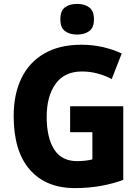

<svg xmlns="http://www.w3.org/2000/svg" viewBox="-20 -953 717 983"><path d="M339 -409H611V-32Q557 -12 495 -1Q433 10 363 10Q215 10 132.5 -84.5Q50 -179 50 -359Q50 -471 90 -553Q130 -635 207.5 -679.5Q285 -724 397 -724Q455 -724 508.5 -711.5Q562 -699 603 -679L552 -548Q519 -566 480 -576.5Q441 -587 399 -587Q310 -587 264.5 -523.5Q219 -460 219 -355Q219 -249 257 -188.5Q295 -128 375 -128Q397 -128 417.5 -130.5Q438 -133 453 -137V-276H339ZM375 -933Q413 -933 437 -915Q461 -897 461 -854Q461 -811 436.5 -793.5Q412 -776 375 -776Q337 -776 313 -793.5Q289 -811 289 -854Q289 -898 312.5 -915.5Q336 -933 375 -933Z"/></svg>

Font: Noto Sans Ethiopic SemiCondensed ExtraBold
Style: Regular
Weight: 800
Width: 4
Designer: Monotype Design Team
Foundry: Monotype Imaging Inc.
Version: Version 2.102; ttfautohint (v1.8.4.7-5d5b)